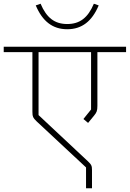

<svg xmlns="http://www.w3.org/2000/svg" viewBox="-40 -949 697 1031"><path d="M321 -792C400 -792 454 -835 490 -920L464 -929C432 -853 388 -820 321 -820C254 -820 210 -853 178 -929L152 -920C188 -835 242 -792 321 -792ZM422 62H454V-36C454 -58 451 -65 432 -83L167 -331V-669H449V-361L408 -310L433 -289L465 -328C479 -345 483 -354 483 -381V-669H637V-698H-20V-669H134V-350C134 -324 137 -316 157 -297L422 -50Z"/></svg>

Font: IBM Plex Devanagari ExtraLight
Style: Regular
Weight: 200
Designer: Mike Abbink, Paul van der Laan, Pieter van Rosmalen, Erin McLaughlin
Foundry: Bold Monday
Version: Version 1.0